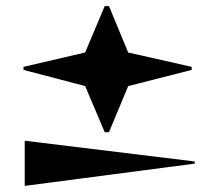

<svg xmlns="http://www.w3.org/2000/svg" viewBox="-20 -602 720 629"><path d="M259 -320 57 -373V-383L259 -430L323 -582H337L400 -430L608 -383V-373L400 -320L337 -169H323ZM61 -141 618 -73V-66L61 7Z"/></svg>

Font: Tiejili SC
Style: Regular
Weight: 400
Designer: Buernia
Foundry: Ershou Xiaoxi Press
Version: Version 1.100